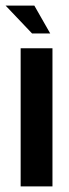

<svg xmlns="http://www.w3.org/2000/svg" viewBox="-37 -668 246 688"><path d="M37 0V-495H151V0ZM78 -548 -17 -648H86L143 -548Z"/></svg>

Font: Alumni Sans Thin
Style: Bold
Weight: 700
Version: Version 1.018